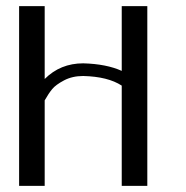

<svg xmlns="http://www.w3.org/2000/svg" viewBox="-20 -603 602 623"><path d="M458 -583V0H375V-325.2Q330.1 -354.5 250 -356.4Q214.8 -356.4 188 -342.3Q161.1 -328.1 149.4 -314Q137.7 -299.8 125 -277.3V0H42V-583H125V-346.7Q175.8 -397.5 250 -397.5Q325.2 -395.5 375 -373V-583Z"/></svg>

Font: wanta
Style: Medium
Weight: 500
Version: Version 0.91